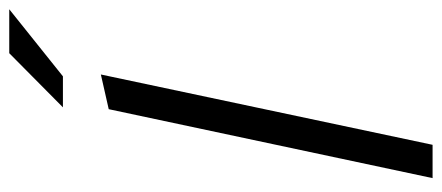

<svg xmlns="http://www.w3.org/2000/svg" viewBox="-290 -665 955 415"><g transform="rotate(-90 187.5 -457.5)"><path d="M10 0 159 -700 234 -717 82 0ZM163 -799 280 -915H375L230 -799Z"/></g></svg>

Font: Red Hat Display VF
Style: Italic
Weight: 300
Italic angle: -12°
Designer: Pentagram, MCKL
Foundry: Pentagram, MCKL
Version: Version 1.023